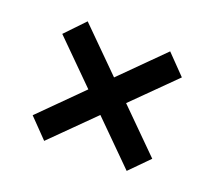

<svg xmlns="http://www.w3.org/2000/svg" viewBox="-79 -557 685 613"><g transform="rotate(20 263.5 -250.0)"><path d="M403.3 -453.1 466.8 -387.7 123 -46.9 60.5 -111.3ZM123 -453.1 466.8 -111.3 403.3 -46.9 60.5 -387.7Z"/></g></svg>

Font: Crimson Pro ExtraBold
Style: Regular
Weight: 800
Designer: Jacques Le Bailly
Foundry: Baron von Fonthausen
Version: Version 1.003